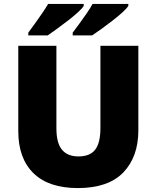

<svg xmlns="http://www.w3.org/2000/svg" viewBox="-20 -947 797 977"><path d="M684 -284Q684 -149 607.5 -69.5Q531 10 376 10Q228 10 150.5 -65.5Q73 -141 73 -280V-714H267V-295Q267 -219 295.5 -185Q324 -151 379 -151Q438 -151 464.5 -185.5Q491 -220 491 -296V-714H684ZM633 -917Q625 -904 603 -884Q581 -864 552.5 -842Q524 -820 496.5 -800Q469 -780 449 -767H350V-781Q364 -800 383 -825.5Q402 -851 420.5 -878Q439 -905 451 -927H633ZM406 -917Q398 -904 376 -884Q354 -864 325.5 -842Q297 -820 269.5 -800Q242 -780 223 -767H124V-781Q138 -800 156.5 -825.5Q175 -851 193.5 -878Q212 -905 225 -927H406Z"/></svg>

Font: Noto Sans Meetei Mayek Black
Style: Regular
Weight: 900
Designer: Monotype Design Team and Neelakash Kshetrimayum
Foundry: Monotype Imaging Inc.
Version: Version 2.002; ttfautohint (v1.8.4.7-5d5b)